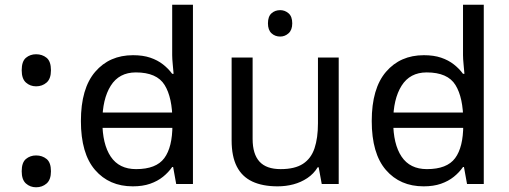

<svg xmlns="http://www.w3.org/2000/svg" viewBox="-20 -780 2156 814"><path d="M72 -54Q72 -91 90 -106Q108 -121 133 -121Q159 -121 177.5 -106Q196 -91 196 -54Q196 -18 177.5 -2Q159 14 133 14Q108 14 90 -2Q72 -18 72 -54ZM72 -482Q72 -520 90 -535Q108 -550 133 -550Q159 -550 177.5 -535Q196 -520 196 -482Q196 -446 177.5 -430Q159 -414 133 -414Q108 -414 90 -430Q72 -446 72 -482Z M372 -238V-303H748V-238ZM543 10Q443 10 383 -59.5Q323 -129 323 -267Q323 -405 383.5 -475.5Q444 -546 544 -546Q586 -546 617 -535.5Q648 -525 671 -507Q694 -489 710 -467H716Q715 -480 712.5 -505.5Q710 -531 710 -546V-760H798V0H727L714 -72H710Q694 -49 671 -30.5Q648 -12 616.5 -1Q585 10 543 10ZM557 -63Q642 -63 676.5 -109.5Q711 -156 711 -250V-266Q711 -366 678 -419.5Q645 -473 556 -473Q485 -473 449.5 -416.5Q414 -360 414 -265Q414 -169 449.5 -116Q485 -63 557 -63Z M1168 -737Q1188 -737 1203.5 -723.5Q1219 -710 1219 -681Q1219 -653 1203.5 -639Q1188 -625 1168 -625Q1146 -625 1131 -639Q1116 -653 1116 -681Q1116 -710 1131 -723.5Q1146 -737 1168 -737ZM1416 -536V0H1344L1331 -71H1327Q1310 -43 1283 -25Q1256 -7 1224 1.5Q1192 10 1157 10Q1093 10 1049.5 -10.5Q1006 -31 984 -74Q962 -117 962 -185V-536H1051V-191Q1051 -127 1080 -95Q1109 -63 1170 -63Q1230 -63 1264.5 -85.5Q1299 -108 1313.5 -151.5Q1328 -195 1328 -257V-536Z M1605 -238V-303H1981V-238ZM1776 10Q1676 10 1616 -59.5Q1556 -129 1556 -267Q1556 -405 1616.5 -475.5Q1677 -546 1777 -546Q1819 -546 1850 -535.5Q1881 -525 1904 -507Q1927 -489 1943 -467H1949Q1948 -480 1945.5 -505.5Q1943 -531 1943 -546V-760H2031V0H1960L1947 -72H1943Q1927 -49 1904 -30.5Q1881 -12 1849.5 -1Q1818 10 1776 10ZM1790 -63Q1875 -63 1909.5 -109.5Q1944 -156 1944 -250V-266Q1944 -366 1911 -419.5Q1878 -473 1789 -473Q1718 -473 1682.5 -416.5Q1647 -360 1647 -265Q1647 -169 1682.5 -116Q1718 -63 1790 -63Z"/></svg>

Font: hexuguzrati05
Style: Book
Weight: 400
Designer: Jelle Bosma - Monotype Design Team, Universal Thirst
Foundry: Monotype Imaging Inc.
Version: Version 2.106